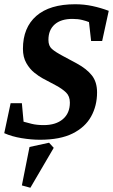

<svg xmlns="http://www.w3.org/2000/svg" viewBox="-32 -648 532 904"><path d="M156 10Q116 10 70 2.5Q24 -5 -12 -21L18 -162H71L79 -75Q93 -71 117 -65Q141 -59 174 -59Q231 -59 264 -87Q297 -115 297 -165Q297 -195 279 -212.5Q261 -230 231 -246L169 -279Q152 -288 130 -305.5Q108 -323 92 -351Q76 -379 76 -418Q76 -518 139 -573Q202 -628 322 -628Q364 -628 403.5 -619.5Q443 -611 480 -597L449 -455H397L387 -544Q375 -549 355 -554Q335 -559 309 -559Q255 -559 225.5 -533Q196 -507 196 -460Q196 -432 212.5 -417.5Q229 -403 263 -385L330 -349Q376 -324 400.5 -293Q425 -262 425 -213Q425 -150 397 -99.5Q369 -49 310 -19.5Q251 10 156 10ZM111 236 71 225 107 44 199 24 221 48Z"/></svg>

Font: Manuale
Style: Bold Italic
Weight: 700
Italic angle: -11°
Version: Version 1.002